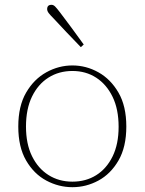

<svg xmlns="http://www.w3.org/2000/svg" viewBox="-20 -765 601 798"><path d="M281 13Q224 13 172.5 -14.5Q121 -42 88.5 -98Q56 -154 56 -239Q56 -324 88.5 -380Q121 -436 172.5 -464.5Q224 -493 281 -493Q338 -493 389 -464.5Q440 -436 472.5 -380Q505 -324 505 -239Q505 -154 472.5 -98Q440 -42 389 -14.5Q338 13 281 13ZM281 -10Q337 -10 380 -37Q423 -64 448 -115Q473 -166 473 -238Q473 -311 448 -362.5Q423 -414 380 -442Q337 -470 281 -470Q225 -470 181.5 -442.5Q138 -415 113 -363.5Q88 -312 88 -239Q88 -167 113 -116Q138 -65 181.5 -37.5Q225 -10 281 -10ZM328 -580 316 -569Q285 -601 256 -631.5Q227 -662 204 -687Q189 -702 182.5 -710.5Q176 -719 176 -727Q176 -745 194 -745Q202 -745 209 -738Q216 -731 229 -714Q251 -685 277 -650Q303 -615 328 -580Z"/></svg>

Font: Source Serif 4 SmText ExtraLight
Style: Regular
Weight: 200
Designer: Frank Grießhammer
Foundry: Adobe
Version: Version 4.005;hotconv 1.1.0;makeotfexe 2.6.0